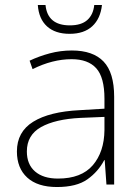

<svg xmlns="http://www.w3.org/2000/svg" viewBox="-20 -742 561 772"><path d="M269 -539Q354 -539 396.5 -494.5Q439 -450 439 -353V0H408L401 -98H399Q375 -52 331.5 -21Q288 10 209 10Q131 10 89.5 -28Q48 -66 48 -133Q48 -212 113.5 -252.5Q179 -293 300 -299L400 -305V-345Q400 -431 367 -467.5Q334 -504 268 -504Q191 -504 111 -464L99 -498Q137 -516 180 -527.5Q223 -539 269 -539ZM304 -268Q202 -263 145 -231Q88 -199 88 -133Q88 -81 121 -52.5Q154 -24 213 -24Q307 -24 353 -77.5Q399 -131 400 -219V-272ZM390 -722Q384 -667 351 -636.5Q318 -606 260 -606Q202 -606 169 -636Q136 -666 132 -722H163Q171 -640 261 -640Q307 -640 331 -661.5Q355 -683 359 -722Z"/></svg>

Font: Noto Sans ExtraLight
Style: Regular
Weight: 200
Designer: Monotype Design Team
Foundry: Monotype Imaging Inc.
Version: Version 2.007